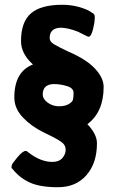

<svg xmlns="http://www.w3.org/2000/svg" viewBox="-20 -768 486 804"><path d="M204 -416Q159 -414 159 -373Q159 -353 180 -338Q201 -323 226.5 -323Q252 -323 267.5 -332Q283 -341 285.5 -350.5Q288 -360 288 -379.5Q288 -399 260.5 -407.5Q233 -416 204 -416ZM351 -614 345 -616 307 -635Q264 -652 233 -652Q188 -650 188 -609Q188 -593 205.5 -583Q223 -573 234 -567.5Q245 -562 266 -552Q341 -520 377.5 -481Q414 -442 414 -404Q414 -299 346 -248Q386 -206 386 -168Q386 -85 342 -34.5Q298 16 222.5 16Q147 16 104 -4Q61 -24 32 -61Q28 -63 28 -67Q28 -71 29.5 -77Q31 -83 53 -109.5Q75 -136 88 -136Q92 -136 96 -132Q149 -90 199 -90Q227 -90 241 -106Q255 -122 255 -141Q255 -160 239 -172Q223 -184 199.5 -195.5Q176 -207 174 -208Q172 -209 168.5 -211Q165 -213 162 -214Q111 -239 75.5 -276.5Q40 -314 40 -360Q40 -468 118 -498Q68 -543 68 -596Q68 -676 109.5 -712Q151 -748 241 -748Q275 -748 306 -740Q348 -729 366 -714H367Q375 -709 376.5 -702Q378 -695 375 -672Q365 -614 351 -614Z"/></svg>

Font: Chau Philomene One
Style: Regular
Weight: 400
Designer: Vicente Lamonaca
Foundry: TipoType
Version: Version 1.002